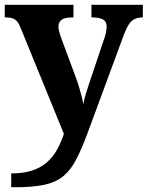

<svg xmlns="http://www.w3.org/2000/svg" viewBox="-20 -556 619 805"><path d="M27 171Q79.1 171 115.8 158.6Q152.6 146.2 177.7 123.7Q202.8 101.3 219.4 71.1Q235.9 40.9 247.9 5.3L68.1 -435.2Q60.3 -455.6 51.9 -465.7Q43.5 -475.7 32.3 -479.3Q21.2 -483 4.1 -483H-0.1V-536H288.1V-483H283.9Q252.8 -483 238.9 -473.5Q225.1 -464 225.1 -443.7Q225.1 -434.5 227.7 -424.4Q230.2 -414.2 234.2 -403.2L295.6 -237.4Q303.9 -216.7 310.5 -194.4Q317.1 -172.1 322.2 -152.4Q327.3 -132.6 329.1 -118.5Q333.8 -143.4 340.7 -165.7Q347.5 -188 354.1 -207L417 -393.9Q420.8 -403.6 424 -418.8Q427.2 -434.1 427.2 -443.3Q427.2 -465.2 412.7 -473.8Q398.2 -482.4 367.5 -483H363.4V-536H578.9V-483H575.3Q556.9 -482.4 543.3 -475.5Q529.8 -468.7 519.7 -452.8Q509.6 -437 499.3 -410.2L347.9 -0.1Q322.5 68.9 299.1 113.4Q275.7 158 244.7 183.2Q213.8 208.4 166 218.7Q118.2 229 44.1 229H27Z"/></svg>

Font: Noto Serif Telugu
Style: Regular
Weight: 400
Designer: Jelle Bosma - Monotype Design Team
Foundry: Monotype Imaging Inc.
Version: Version 2.003